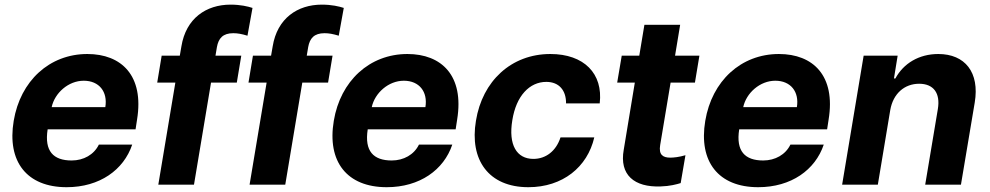

<svg xmlns="http://www.w3.org/2000/svg" viewBox="-20 -781 4187 812"><path d="M261.7 10.7C401.6 10.7 503.2 -62.5 539.1 -169.4H398.1C377.5 -126.8 333.5 -102.3 283 -102.3C206 -102.3 166.9 -141.3 181.5 -234H553.3L559.7 -275.6C589.8 -460.9 494 -552.6 349.4 -552.6C188.9 -552.6 66.1 -438.6 38 -270.2C8.9 -97.3 93.8 10.7 261.7 10.7ZM198.5 -327.8C211.3 -387.8 269.2 -439.6 334.2 -439.6C399.5 -439.6 436.1 -392.8 425.4 -327.8Z M1000.4 -545.5H891.3L897.4 -582C904.1 -619 922.6 -640.6 966.6 -640.6C985.1 -640.6 1002.1 -637.4 1026.6 -630L1047.9 -747.5C1028.1 -753.9 997.2 -761.4 954.9 -761.4C852.3 -761.4 766.3 -703.5 747.2 -584.9L740.4 -545.5H663.7L644.9 -431.8H721.6L649.5 0H800.4L872.5 -431.8H981.5Z M1386.4 -545.5H1277.3L1283.4 -582C1290.1 -619 1308.6 -640.6 1352.6 -640.6C1371.1 -640.6 1388.1 -637.4 1412.6 -630L1433.9 -747.5C1414.1 -753.9 1383.2 -761.4 1340.9 -761.4C1238.3 -761.4 1152.3 -703.5 1133.2 -584.9L1126.4 -545.5H1049.7L1030.9 -431.8H1107.6L1035.5 0H1186.4L1258.5 -431.8H1367.5Z M1615.4 10.7C1755.3 10.7 1856.9 -62.5 1892.8 -169.4H1751.8C1731.2 -126.8 1687.1 -102.3 1636.7 -102.3C1559.7 -102.3 1520.6 -141.3 1535.2 -234H1907L1913.4 -275.6C1943.5 -460.9 1847.7 -552.6 1703.1 -552.6C1542.6 -552.6 1419.7 -438.6 1391.7 -270.2C1362.6 -97.3 1447.4 10.7 1615.4 10.7ZM1552.2 -327.8C1565 -387.8 1622.9 -439.6 1687.9 -439.6C1753.2 -439.6 1789.8 -392.8 1779.1 -327.8Z M2214.5 10.7C2359.7 10.7 2464.5 -74.6 2493.3 -199.9H2350.5C2331.7 -142 2288.4 -109 2235.8 -109C2165.1 -109 2129.3 -168.3 2146.7 -272.7C2163 -375.7 2219.5 -434.7 2290.5 -434.7C2345.2 -434.7 2374.6 -397.7 2373.9 -343.8H2516.3C2531.2 -469.8 2449.9 -552.6 2307.5 -552.6C2142 -552.6 2019.9 -437.9 1992.9 -270.6C1964.8 -104.8 2046.5 10.7 2214.5 10.7Z M2937.9 -545.5H2834.9L2856.5 -676.1H2705.3L2683.6 -545.5H2609.4L2590.2 -431.8H2664.8L2617.9 -147.7C2598.7 -41.2 2662.6 11.7 2773.8 7.5C2812.9 6.4 2841.6 -1.4 2858.7 -6.7L2878.9 -124.6C2851.6 -116.5 2828.8 -114.3 2814.6 -114.3C2784.4 -114.3 2764.9 -125.7 2772 -167.6L2816.1 -431.8H2919Z M3186.4 10.7C3326.3 10.7 3427.9 -62.5 3463.8 -169.4H3322.8C3302.2 -126.8 3258.2 -102.3 3207.7 -102.3C3130.7 -102.3 3091.6 -141.3 3106.2 -234H3478L3484.4 -275.6C3514.6 -460.9 3418.7 -552.6 3274.1 -552.6C3113.6 -552.6 2990.8 -438.6 2962.7 -270.2C2933.6 -97.3 3018.5 10.7 3186.4 10.7ZM3123.2 -327.8C3136 -387.8 3193.9 -439.6 3258.9 -439.6C3324.2 -439.6 3360.8 -392.8 3350.1 -327.8Z M3745 -315.3C3757.1 -385.7 3805.8 -426.8 3867.2 -426.8C3928.3 -426.8 3957.4 -387.1 3946.4 -320.3L3892.8 0H4044L4102.3 -347.3C4123.6 -474.8 4061.4 -552.6 3948.2 -552.6C3866.8 -552.6 3801.1 -513.1 3766.7 -449.2H3760.7L3776.3 -545.5H3632.5L3541.5 0H3692.5Z"/></svg>

Font: Magic Ui Pro
Style: Bold Italic
Weight: 700
Italic angle: -9.39999°
Designer: Stefan Endress, Andreas Faust
Version: Version 1.000;FEAKit 1.0